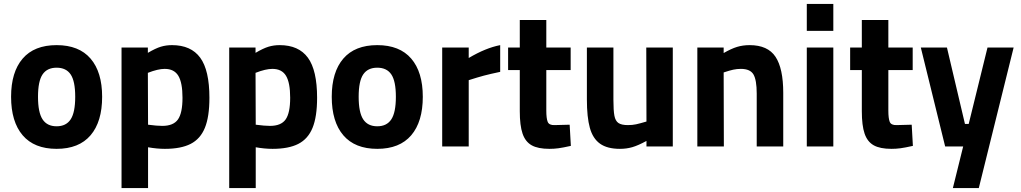

<svg xmlns="http://www.w3.org/2000/svg" viewBox="-20 -740 5156 970"><path d="M36 -251Q36 -376 94.5 -444Q153 -512 266 -512Q379 -512 437.5 -444Q496 -376 496 -251Q496 -125 437.5 -56.5Q379 12 266 12Q153 12 94.5 -56.5Q36 -125 36 -251ZM360 -251Q360 -330 337 -364Q314 -398 266 -398Q218 -398 195 -364Q172 -330 172 -251Q172 -172 195 -137Q218 -102 266 -102Q314 -102 337 -137Q360 -172 360 -251Z M1038 -246Q1038 -150 1015 -94Q992 -38 943 -13Q894 12 813 12Q773 12 728 4V210H594V-500H727V-473Q766 -496 792.5 -504Q819 -512 849 -512Q945 -512 991.5 -448.5Q1038 -385 1038 -246ZM902 -246Q902 -322 881 -357Q860 -392 812 -392Q778 -392 727 -372L728 -110Q773 -104 800 -104Q856 -104 879 -136.5Q902 -169 902 -246Z M1582 -246Q1582 -150 1559 -94Q1536 -38 1487 -13Q1438 12 1357 12Q1317 12 1272 4V210H1138V-500H1271V-473Q1310 -496 1336.5 -504Q1363 -512 1393 -512Q1489 -512 1535.5 -448.5Q1582 -385 1582 -246ZM1446 -246Q1446 -322 1425 -357Q1404 -392 1356 -392Q1322 -392 1271 -372L1272 -110Q1317 -104 1344 -104Q1400 -104 1423 -136.5Q1446 -169 1446 -246Z M1656 -251Q1656 -376 1714.5 -444Q1773 -512 1886 -512Q1999 -512 2057.5 -444Q2116 -376 2116 -251Q2116 -125 2057.5 -56.5Q1999 12 1886 12Q1773 12 1714.5 -56.5Q1656 -125 1656 -251ZM1980 -251Q1980 -330 1957 -364Q1934 -398 1886 -398Q1838 -398 1815 -364Q1792 -330 1792 -251Q1792 -172 1815 -137Q1838 -102 1886 -102Q1934 -102 1957 -137Q1980 -172 1980 -251Z M2507 -377Q2455 -366 2425 -358Q2395 -350 2348 -335V0H2214V-500H2348V-447Q2434 -498 2507 -512Z M2864 -3Q2824 6 2801.5 9Q2779 12 2756 12Q2698 12 2666 -6Q2634 -24 2620 -65Q2606 -106 2606 -178V-386H2547V-500H2606V-639H2740V-500H2863V-386H2740V-181Q2740 -142 2747 -124.5Q2754 -107 2782 -108L2858 -110Z M3379 -500V0H3246V-28Q3204 -5 3174.5 3.5Q3145 12 3112 12Q3048 12 3011.5 -14Q2975 -40 2960 -94Q2945 -148 2945 -238V-500H3079V-236Q3079 -182 3084 -155.5Q3089 -129 3104.5 -118.5Q3120 -108 3152 -108Q3175 -108 3193.5 -112Q3212 -116 3246 -126L3245 -500Z M3937 -271V0H3803V-267Q3803 -336 3786.5 -364Q3770 -392 3723 -392Q3703 -392 3684.5 -388Q3666 -384 3636 -374L3637 0H3503V-500H3636V-472Q3674 -494 3703.5 -503Q3733 -512 3767 -512Q3859 -512 3898 -453Q3937 -394 3937 -271Z M4056 -720H4190V-584H4056ZM4056 -500H4190V0H4056Z M4592 -3Q4552 6 4529.5 9Q4507 12 4484 12Q4426 12 4394 -6Q4362 -24 4348 -65Q4334 -106 4334 -178V-386H4275V-500H4334V-639H4468V-500H4591V-386H4468V-181Q4468 -142 4475 -124.5Q4482 -107 4510 -108L4586 -110Z M5101 -500 4925 210H4794L4846 0H4755L4632 -500H4764L4855 -114H4874L4969 -500Z"/></svg>

Font: Cairo
Style: Bold
Weight: 700
Designer: Mohamed Gaber
Foundry: Kief Type Foundry
Version: Version 2.100